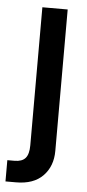

<svg xmlns="http://www.w3.org/2000/svg" viewBox="-83 -547 354 782"><g transform="rotate(5 94.5 -156.0)"><path d="M58.1 -515.6H161.6V62.5Q161.6 125.5 123.3 164.8Q85 204.1 13.2 204.1H-29.8V117.2H-0.5Q30.3 117.2 44.2 101.1Q58.1 85 58.1 48.8Z"/></g></svg>

Font: Inter Display Medium
Style: Regular
Weight: 500
Designer: Rasmus Andersson
Foundry: rsms
Version: Version 4.001;git-9221beed3